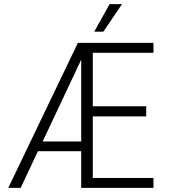

<svg xmlns="http://www.w3.org/2000/svg" viewBox="-20 -907 822 927"><path d="M428 -652V-394H686V-345H428V-48H721V0H372V-177H163L80 0H20L356 -700H721V-652ZM372 -224V-619L186 -224ZM509 -887H569L479 -754H435Z"/></svg>

Font: Sarabun ExtraLight
Style: Regular
Weight: 275
Designer: Suppakit Chalermlarp | Katatrad Co.,Ltd.
Foundry: Cadson Demak Co.,Ltd.
Version: Version 1.000; ttfautohint (v1.6)